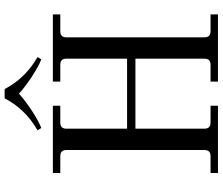

<svg xmlns="http://www.w3.org/2000/svg" viewBox="-86 -874 960 828"><g transform="rotate(-90 394.0 -460.0)"><path d="M246 -778 256 -762C290 -774 362 -820 404 -858C446 -820 518 -774 552 -762L562 -778C492 -818 450 -870 424 -920H384C358 -870 316 -818 246 -778ZM62 0H352V-32H280C261 -32 253 -41 253 -59V-356H555V-59C555 -41 547 -32 528 -32H456V0H746V-32H674C655 -32 647 -41 647 -59V-653C647 -671 655 -680 674 -680H746V-712H456V-680H528C547 -680 555 -671 555 -653V-392H253V-653C253 -671 261 -680 280 -680H352V-712H62V-680H134C153 -680 161 -671 161 -653V-59C161 -41 153 -32 134 -32H62Z"/></g></svg>

Font: Old Standard
Style: Regular
Weight: 400
Designer: Alexey Kryukov <alexios@thessalonica.org.ru>
Version: Version 2.0